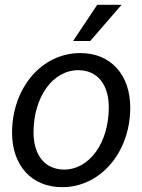

<svg xmlns="http://www.w3.org/2000/svg" viewBox="-20 -764 590 796"><path d="M238 12C396 12 520 -132 520 -318C520 -453 440 -544 313 -544C151 -544 30 -397 30 -214C30 -78 111 12 238 12ZM246 -61C167 -61 119 -120 119 -215C119 -363 200 -473 304 -473C384 -473 431 -414 431 -319C431 -171 350 -61 246 -61ZM283 -594H354L484 -744H383Z"/></svg>

Font: Ronzino Oblique
Style: Italic
Weight: 400
Italic angle: -8°
Designer: Nunzio Mazzaferro
Foundry: Collletttivo
Version: Version 1.000;Glyphs 3.3 (3337)